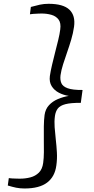

<svg xmlns="http://www.w3.org/2000/svg" viewBox="-20 -862 508 1036"><path d="M242 -841.5Q321.5 -841.5 354.8 -809.5Q388 -777.5 379.5 -717.5Q374.5 -682.5 364.2 -648Q354 -613.5 342.2 -580Q330.5 -546.5 320.5 -515.2Q310.5 -484 306.5 -455.5Q303.5 -431.5 311 -413.5Q318.5 -395.5 345.2 -385.8Q372 -376 425.5 -376.5L416 -307Q362.5 -307.5 333.5 -300Q304.5 -292.5 292.2 -276.8Q280 -261 276.5 -236.5Q272.5 -208 274.8 -176Q277 -144 281 -109.5Q285 -75 287 -39.5Q289 -4 284 31Q276 91.5 234.2 123.2Q192.5 155 112 155Q88 155 67.2 150.8Q46.5 146.5 22 139L27.5 99Q31 100 44.8 100.8Q58.5 101.5 72.2 101.8Q86 102 89 102Q117.5 102 144.2 95Q171 88 189.8 69.5Q208.5 51 213 17Q216.5 -7.5 216.8 -40.5Q217 -73.5 216.5 -109.8Q216 -146 216.5 -180.2Q217 -214.5 220.5 -241.5Q225 -273.5 244.5 -294.5Q264 -315.5 292.5 -327.5Q321 -339.5 351 -344.5Q322 -349 297.2 -362Q272.5 -375 258.8 -397.2Q245 -419.5 249 -451.5Q253 -478.5 260.8 -511.8Q268.5 -545 277.5 -579.8Q286.5 -614.5 294.2 -646.2Q302 -678 305 -702.5Q310 -738 296 -756.5Q282 -775 257.5 -782Q233 -789 204 -789Q200 -789 186 -788.5Q172 -788 158.5 -787Q145 -786 141.5 -785L146.5 -824.5Q173 -832 195.2 -836.8Q217.5 -841.5 242 -841.5Z"/></svg>

Font: Merriweather 20pt Light
Style: Italic
Weight: 300
Italic angle: -7.8°
Version: Version 2.101